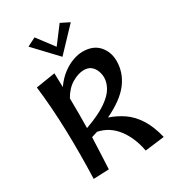

<svg xmlns="http://www.w3.org/2000/svg" viewBox="-243 -1164 1181 1310"><g transform="rotate(-30 348.0 -509.0)"><path d="M107 5Q114 -196 108.5 -380.5Q103 -565 83 -729L235 -753Q237 -694 238 -643Q272 -692 313.5 -723.5Q355 -755 397 -770Q439 -785 475 -785Q557 -785 601 -735.5Q645 -686 645 -614Q645 -523 588 -447Q531 -371 401 -309Q460 -289 511.5 -254Q563 -219 602 -158.5Q641 -98 664 -4L511 15Q491 -95 433.5 -169.5Q376 -244 287 -262Q264 -254 240 -247Q238 -188 235 -127.5Q232 -67 229 0ZM419 -672Q376 -672 326 -643Q276 -614 241 -552Q243 -429 241 -318Q350 -357 409.5 -398Q469 -439 492 -480Q515 -521 515 -558Q515 -585 505 -611.5Q495 -638 474 -655Q453 -672 419 -672ZM240 -1033 339 -902 438 -1033 506 -999 339 -823 173 -999Z"/></g></svg>

Font: Marhey
Style: Regular
Weight: 400
Designer: Nur Syamsi & Bustanul Arifin
Foundry: Namelatype
Version: Version 1.000; ttfautohint (v1.8.4.7-5d5b)